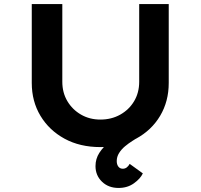

<svg xmlns="http://www.w3.org/2000/svg" viewBox="-20 -721 992 949"><path d="M566 208Q516 208 484 177Q452 146 452 100Q452 64 471 34.5Q490 5 520 -19Q550 -43 582.5 -62Q615 -81 640 -96L665 -44Q653 -36 634.5 -24.5Q616 -13 598 2Q580 17 568.5 35.5Q557 54 557 75Q557 92 565 102.5Q573 113 587 113Q598 113 606.5 106.5Q615 100 621 89L686 136Q674 162 642 185Q610 208 566 208ZM476 6Q375 6 299 -35.5Q223 -77 180 -148.5Q137 -220 137 -311V-701H288V-317Q288 -263 313 -221Q338 -179 380.5 -154.5Q423 -130 476 -130Q531 -130 574.5 -154.5Q618 -179 643 -221Q668 -263 668 -317V-701H814V-311Q814 -220 771.5 -148.5Q729 -77 652.5 -35.5Q576 6 476 6Z"/></svg>

Font: Lexend Mega SemiBold
Style: Regular
Weight: 600
Designer: Bonnie Shaver-Troup, Thomas Jockin
Foundry: Lexend
Version: Version 1.007